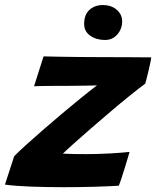

<svg xmlns="http://www.w3.org/2000/svg" viewBox="-56 -754 633 778"><path d="M425.5 -1.5Q385.5 1 325.2 2.8Q265 4.5 200.5 4.5Q133.5 4.5 70.2 2.2Q7 0 -36 -6L1.5 -121Q18 -138 48.2 -165.5Q78.5 -193 116.5 -226Q154.5 -259 194.5 -292.8Q234.5 -326.5 271.5 -356.5Q308.5 -386.5 337 -408Q325 -407.5 294.5 -407Q264 -406.5 228.5 -406.2Q193 -406 166 -406Q137.5 -406 111.8 -405.5Q86 -405 82 -404.5L120.5 -525.5Q142 -525 182.2 -524.2Q222.5 -523.5 269 -523Q315.5 -522.5 355 -522.5Q406 -522.5 461.2 -522.2Q516.5 -522 557 -521.5Q557 -518 554 -503.8Q551 -489.5 546.8 -471.2Q542.5 -453 538.5 -437.2Q534.5 -421.5 532.5 -415Q505.5 -395 468.2 -365Q431 -335 390.2 -300.2Q349.5 -265.5 311 -232.2Q272.5 -199 242.8 -172.2Q213 -145.5 199 -131.5Q209.5 -130.5 238.8 -130Q268 -129.5 292.5 -129.5Q339 -129.5 388.8 -132.2Q438.5 -135 469 -138.5Q467.5 -133 461.8 -114Q456 -95 448.8 -71.2Q441.5 -47.5 435 -27.8Q428.5 -8 425.5 -1.5ZM360.5 -733.5Q395 -733.5 417 -714.5Q439 -695.5 439 -667Q439 -637 419.5 -614.5Q400 -592 369.5 -592Q334.5 -592 309.8 -609.2Q285 -626.5 285 -657Q285 -694.5 306.5 -714Q328 -733.5 360.5 -733.5Z"/></svg>

Font: Grandstander
Style: Bold Italic
Weight: 700
Italic angle: -15°
Designer: Tyler Finck
Foundry: Etcetera Type Co
Version: Version 1.200; ttfautohint (v1.8.3)